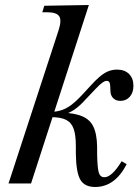

<svg xmlns="http://www.w3.org/2000/svg" viewBox="-20 -733 560 767"><path d="M14 0 214 -612Q227 -652 216.5 -668Q206 -684 169 -684H149L157 -710L335 -713L104 0ZM360 14Q318 14 301 -15Q284 -44 283 -119V-149Q283 -194 274 -219Q265 -244 243.5 -254.5Q222 -265 185 -265L187 -285Q257 -285 296 -273Q335 -261 351 -231Q367 -201 368 -148V-118Q369 -63 374.5 -44Q380 -25 397 -25Q427 -25 466 -89L486 -77Q439 14 360 14ZM167 -269V-285Q197 -285 219.5 -291Q242 -297 263 -312.5Q284 -328 309 -355L345 -394Q377 -429 399.5 -442Q422 -455 447 -455Q478 -455 495.5 -437.5Q513 -420 513 -390Q513 -363 498.5 -346.5Q484 -330 461 -330Q443 -330 432 -341Q421 -352 421 -372Q421 -394 418 -402Q415 -410 406 -410Q399 -410 389 -403Q379 -396 363 -379L324 -338Q299 -310 277 -295Q255 -280 230 -274.5Q205 -269 167 -269Z"/></svg>

Font: Baskervville Medium
Style: Italic
Weight: 500
Italic angle: -18°
Version: Version 1.100